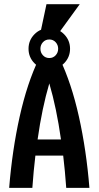

<svg xmlns="http://www.w3.org/2000/svg" viewBox="-20 -910 478 930"><path d="M24.4 0Q39.1 -182.6 75.2 -344.7Q111.3 -506.8 168 -625H269.5Q326.2 -506.8 362.3 -344.7Q398.4 -182.6 413.1 0H300.8Q294.9 -83 286.1 -156.2H151.4Q142.6 -83 136.7 0ZM275.4 -234.4Q253.9 -386.7 218.8 -505.9Q183.6 -386.7 162.1 -234.4ZM218.8 -773.4Q261.7 -773.4 290.5 -744.1Q319.3 -714.8 319.3 -673.8Q319.3 -632.8 290.5 -603.5Q261.7 -574.2 218.8 -574.2Q175.8 -574.2 147 -603.5Q118.2 -632.8 118.2 -673.8Q118.2 -714.8 147 -744.1Q175.8 -773.4 218.8 -773.4ZM218.8 -628.9Q237.3 -628.9 249.5 -642.1Q261.7 -655.3 261.7 -673.8Q261.7 -692.4 249.5 -705.6Q237.3 -718.8 218.8 -718.8Q200.2 -718.8 188 -705.6Q175.8 -692.4 175.8 -673.8Q175.8 -655.3 188 -642.1Q200.2 -628.9 218.8 -628.9ZM366.2 -889.6 262.7 -747.1H174.8L205.1 -889.6Z"/></svg>

Font: Sudo Variable
Style: Regular
Weight: 400
Monospace: yes
Designer: Jens Kutilek
Foundry: Jens Kutilek
Version: Version 0.040